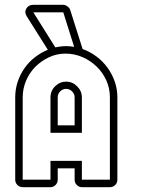

<svg xmlns="http://www.w3.org/2000/svg" viewBox="-20 -772 582 795"><path d="M289 -75H219V-28Q219 -15 210 -6Q201 3 189 3H74Q61 3 52 -6Q43 -15 43 -28V-369Q43 -402 53 -432.5Q63 -463 81 -489Q99 -515 124 -534.5Q149 -554 178 -566L91 -704Q80 -721 89 -736.5Q98 -752 118 -752H242Q251 -752 260 -745Q269 -738 271 -730L322 -569Q353 -558 379.5 -538Q406 -518 425 -492Q444 -466 455 -434.5Q466 -403 466 -369V-28Q466 -15 457 -6Q448 3 435 3H319Q307 3 298 -6Q289 -15 289 -28ZM319 -28H435V-369Q435 -406 420.5 -438.5Q406 -471 380.5 -496Q355 -521 321.5 -535.5Q288 -550 251 -550Q215 -550 183 -535Q151 -520 126.5 -495.5Q102 -471 88 -438Q74 -405 74 -369V-28H189V-106H319ZM189 -222V-369Q189 -396 208.5 -415Q228 -434 254 -434Q280 -434 299.5 -414.5Q319 -395 319 -369V-222ZM254 -581Q270 -581 287 -578L242 -721H118L209 -576Q220 -578 231 -579.5Q242 -581 254 -581ZM289 -253V-369Q289 -383 278.5 -393.5Q268 -404 254 -404Q240 -404 229.5 -394Q219 -384 219 -369V-253Z"/></svg>

Font: Lichte PostBus
Style: Regular
Weight: 400
Designer: Peter Wiegel
Version: Version 1.001